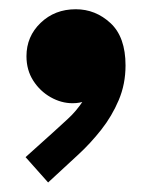

<svg xmlns="http://www.w3.org/2000/svg" viewBox="-20 -211 326 407"><path d="M82 175.8 34.2 122.1 91.8 70.3Q104.5 58.6 123.3 41.5Q142.1 24.4 156.5 2.2Q170.9 -20 169.9 -47.9H192.4Q192.4 -29.8 178.5 -11Q164.6 7.8 133.8 7.8Q109.9 7.8 87.4 -4.9Q64.9 -17.6 50.5 -40Q36.1 -62.5 36.1 -91.8Q36.1 -133.8 66.2 -162.6Q96.2 -191.4 140.6 -191.4Q182.6 -191.4 214.4 -161.9Q246.1 -132.3 246.1 -72.3Q246.1 -32.7 231.7 1.2Q217.3 35.2 194.6 64Q171.9 92.8 146.5 116.2Z"/></svg>

Font: Reddit Sans Black
Style: Regular
Weight: 900
Version: Version 1.014